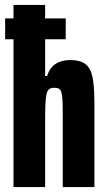

<svg xmlns="http://www.w3.org/2000/svg" viewBox="-20 -763 438 783"><path d="M1 -603V-688H248V-603ZM35 0V-743H164V-453H172Q180 -478 194 -492Q208 -506 226.5 -512Q245 -518 267 -518Q298 -518 317.5 -508.5Q337 -499 347 -479Q357 -459 361 -425.5Q365 -392 365 -344V0H236V-281Q236 -324 235 -349Q234 -374 230.5 -386Q227 -398 220 -401.5Q213 -405 201 -405Q188 -405 180.5 -399.5Q173 -394 169.5 -378Q166 -362 165 -332Q164 -302 164 -253V0Z"/></svg>

Font: Saira ExtraCondensed ExtraBold
Style: Regular
Weight: 800
Width: 2
Designer: Hector Gatti with collaboration of the Omnibus-Type team
Foundry: Omnibus-Type
Version: Version 1.101